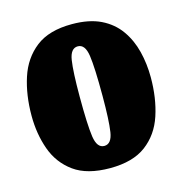

<svg xmlns="http://www.w3.org/2000/svg" viewBox="-88 -618 678 715"><g transform="rotate(-15 251.0 -260.5)"><path d="M18 -246.5Q18 -326.5 39.5 -392.5Q61 -458.5 111.8 -498Q162.5 -537.5 251 -537.5Q317 -537.5 361.8 -515.8Q406.5 -494 433.2 -456.2Q460 -418.5 472 -370.5Q484 -322.5 484 -270Q484 -190 462.5 -124.8Q441 -59.5 390 -21Q339 17.5 251 17.5Q162.5 17.5 111.8 -19.2Q61 -56 39.5 -116.2Q18 -176.5 18 -246.5ZM209.5 -270Q209.5 -160.5 216.2 -114.2Q223 -68 251 -68Q279 -68 285.8 -111.8Q292.5 -155.5 292.5 -250Q292.5 -359.5 285.8 -405.8Q279 -452 251 -452Q223 -452 216.2 -408.2Q209.5 -364.5 209.5 -270Z"/></g></svg>

Font: Besley* Condensed Heavy
Style: Regular
Weight: 800
Width: 3
Designer: Owen Earl
Foundry: indestructible type*
Version: Version 3.000; ttfautohint (v1.8.3)